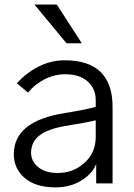

<svg xmlns="http://www.w3.org/2000/svg" viewBox="-20 -809 590 847"><path d="M41 0ZM117.2 -134.8Q117.2 -97.7 148.4 -71.8Q179.7 -45.9 234.4 -45.9Q303.7 -45.9 353 -90.8Q402.3 -135.7 402.3 -205.1V-278.3Q359.4 -267.6 265.6 -252.9Q189.5 -239.3 153.3 -210.9Q117.2 -182.6 117.2 -134.8ZM41 -128.9Q41 -275.4 267.6 -310.5Q369.1 -327.1 402.3 -337.9V-368.2Q402.3 -417 367.2 -449.2Q332 -481.4 267.6 -481.4Q220.7 -481.4 177.2 -459.5Q133.8 -437.5 103.5 -400.4L54.7 -441.4Q93.8 -486.3 148.9 -514.6Q204.1 -543 265.6 -543Q476.6 -543 476.6 -336.9V0H404.3V-85.9Q388.7 -43.9 339.8 -13.2Q291 17.6 224.6 17.6Q137.7 17.6 89.4 -23.4Q41 -64.5 41 -128.9ZM131.8 -789.1H230.5L340.8 -618.2H273.4Z"/></svg>

Font: Batunionen A1
Style: Regular
Weight: 400
Designer: HanYang I&C Co.,Ltd.
Foundry: HanYang I&C Co.,Ltd.
Version: Version 2.50; ttfautohint (v1.6)